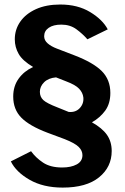

<svg xmlns="http://www.w3.org/2000/svg" viewBox="-20 -753 552 850"><path d="M257.5 77.5Q171.5 77.5 111.2 43Q51 8.5 28 -38.5L117.5 -83.5Q138 -55 170.5 -33.2Q203 -11.5 255 -11.5Q294.5 -11.5 319.8 -25.2Q345 -39 345 -66Q345 -86 328.5 -102.5Q312 -119 266.5 -137L190 -165.5Q110.5 -195.5 74.5 -232Q38.5 -268.5 38.5 -325.5Q38.5 -371.5 62.5 -404.8Q86.5 -438 126.5 -456.5Q80 -484 62.8 -514Q45.5 -544 45.5 -579Q45.5 -622.5 69.8 -657.2Q94 -692 139.2 -712.5Q184.5 -733 247 -733Q324 -733 379.2 -699.5Q434.5 -666 457 -623L367 -579Q345.5 -603.5 317.8 -623.8Q290 -644 251.5 -644Q216 -644 195.8 -630Q175.5 -616 175.5 -592.5Q175.5 -574.5 191 -561Q206.5 -547.5 231.5 -538L309.5 -508Q393 -476 430.8 -438Q468.5 -400 468.5 -341.5Q468.5 -294.5 445.8 -263.2Q423 -232 387 -211.5Q432.5 -186 453.5 -156Q474.5 -126 474.5 -84.5Q474.5 -13.5 418.5 32Q362.5 77.5 257.5 77.5ZM284 -257.5Q314.5 -254.5 333 -274.2Q351.5 -294 349 -321.5Q346.5 -343 330.2 -360.2Q314 -377.5 272.5 -393L228 -410.5Q194 -407.5 175.2 -388.8Q156.5 -370 156.5 -346.5Q156.5 -324.5 171.5 -310.2Q186.5 -296 234.5 -277.5Z"/></svg>

Font: Public Sans
Style: Bold
Weight: 700
Designer: The Public Sans project authors (U.S. Web Design System). Libre Franklin designed by Pablo Impallari and Rodrigo Fuenzal
Version: Version 1.008; ttfautohint (v1.8.1) -l 8 -r 50 -G 200 -x 14 